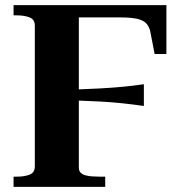

<svg xmlns="http://www.w3.org/2000/svg" viewBox="-20 -730 704 750"><path d="M288 -662V-75Q288 -62 295.5 -55Q303 -48 314.5 -45Q326 -42 340 -41Q354 -40 367 -40H391V0H33V-40H47Q76 -40 96 -48Q116 -56 116 -80V-630Q116 -654 95.5 -662Q75 -670 47 -670H33V-710H630V-519H584L568 -602Q564 -626 551 -639Q538 -652 513.5 -657Q489 -662 449 -662ZM267 -380Q322 -382 369 -384.5Q416 -387 458.5 -391Q501 -395 542 -401V-316Q501 -322 458.5 -326.5Q416 -331 369.5 -333.5Q323 -336 267 -338Z"/></svg>

Font: Roboto Serif 120pt Expanded SemiBold
Style: Regular
Weight: 600
Width: 7
Designer: Greg Gazdowicz
Foundry: Commercial Type
Version: Version 1.008